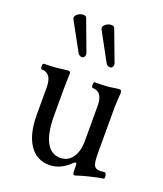

<svg xmlns="http://www.w3.org/2000/svg" viewBox="-130 -765 736 867"><g transform="rotate(20 238.0 -331.5)"><path d="M178.2 -497.1Q165.5 -497.1 157.2 -513.2L85 -645Q79.1 -656.2 91.8 -667.7Q104.5 -679.2 121.1 -679.2Q134.8 -679.2 137.2 -669.9L190.9 -525.9Q195.3 -516.6 192.4 -506.8Q189.5 -497.1 178.2 -497.1ZM313 -497.1Q300.3 -497.1 292 -513.2L220.2 -645Q214.4 -656.2 226.8 -667.7Q239.3 -679.2 255.9 -679.2Q269.5 -679.2 272 -669.9L326.2 -525.9Q330.6 -516.6 327.4 -506.8Q324.2 -497.1 313 -497.1ZM329.1 16.1Q321.8 16.1 321.8 -5.9V-27.8Q321.8 -40 315.9 -40Q312 -40 304.2 -32.2Q259.3 11.2 207 11.2Q145.5 11.2 111.3 -40Q77.1 -91.3 77.1 -182.1V-314Q77.1 -382.8 28.8 -382.8Q22.9 -382.8 22.9 -396.5Q22.9 -410.2 28.8 -410.2Q73.7 -410.2 106.9 -415Q136.2 -418.9 144 -418.9Q153.8 -418.9 153.8 -409.2Q151.9 -349.6 151.9 -338.9V-206.1Q151.9 -123 174.8 -79.6Q197.8 -36.1 242.2 -36.1Q279.3 -36.1 300.5 -65.7Q321.8 -95.2 321.8 -147V-314Q321.8 -382.8 272.9 -382.8Q267.6 -382.8 267.6 -396.5Q267.6 -410.2 272.9 -410.2Q333 -410.2 356.9 -415Q382.3 -418.9 389.2 -418.9Q399.9 -418.9 399.9 -404.8Q396 -353 396 -338.9V-112.8Q396 -70.3 403.3 -56.2Q410.6 -42 432.1 -42Q438.5 -42 454.1 -43.9Q458 -44.9 460.9 -37.8Q463.9 -30.8 463.6 -23.2Q463.4 -15.6 460 -15.1Q438 -12.7 396 -2Q368.7 3.9 335.9 15.1Q333 16.1 329.1 16.1Z"/></g></svg>

Font: Junicode SmCond
Style: Regular
Weight: 400
Width: 4
Designer: Peter S. Baker
Version: Version 2.206